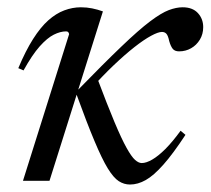

<svg xmlns="http://www.w3.org/2000/svg" viewBox="-20 -484 564 514"><path d="M255.5 -453.5 112.5 0H41.5L165 -392.5Q164.5 -395.5 162.8 -397.8Q161 -400 157 -400Q141.5 -400 124 -391.2Q106.5 -382.5 86.2 -359.8Q66 -337 43 -295.5L29 -301.5Q48.5 -348 68.5 -379.5Q88.5 -411 109.2 -429.5Q130 -448 152 -456.2Q174 -464.5 196.5 -464.5Q212.5 -464.5 227 -461.5Q241.5 -458.5 255.5 -453.5ZM459.5 -346.5Q448 -346.5 442.5 -353.2Q437 -360 433 -374Q430 -388.5 425.5 -393.5Q421 -398.5 413.5 -398.5Q403.5 -398.5 384.5 -388.2Q365.5 -378 340 -358Q314.5 -338 284.2 -309.2Q254 -280.5 221 -243.5L240 -275.5Q267.5 -202.5 286.5 -157.2Q305.5 -112 318.8 -88.2Q332 -64.5 341.5 -56Q351 -47.5 359.5 -47.5Q371.5 -47.5 387.5 -56.8Q403.5 -66 422.8 -85.2Q442 -104.5 463.5 -134L476.5 -123Q443 -72 417.2 -43Q391.5 -14 370.2 -2Q349 10 328 10Q312 10 298 1Q284 -8 268.5 -33.2Q253 -58.5 232.8 -106.8Q212.5 -155 184 -233.5L186 -240.5Q258 -314.5 304.8 -359.2Q351.5 -404 381.8 -426.8Q412 -449.5 432 -457Q452 -464.5 469 -464.5Q495.5 -464.5 509.8 -449Q524 -433.5 524 -411.5Q524 -392.5 515 -377.8Q506 -363 491.5 -354.8Q477 -346.5 459.5 -346.5Z"/></svg>

Font: Newsreader 36pt
Style: Italic
Weight: 400
Italic angle: -17°
Designer: Hugues Gentile
Foundry: Production Type
Version: Version 1.003